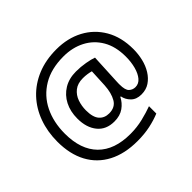

<svg xmlns="http://www.w3.org/2000/svg" viewBox="-181 -943 1260 1260"><g transform="rotate(-45 449.5 -312.5)"><path d="M841 -357Q841 -311 830.5 -267Q820 -223 798 -187.5Q776 -152 744 -130.5Q712 -109 668 -109Q622 -109 595.5 -135.5Q569 -162 563 -196H558Q540 -159 505 -134Q470 -109 417 -109Q341 -109 299.5 -160Q258 -211 258 -295Q258 -361 284 -411.5Q310 -462 357.5 -491Q405 -520 470 -520Q514 -520 556.5 -512.5Q599 -505 623 -496L613 -293Q612 -275 612 -267.5Q612 -260 612 -257Q612 -205 630.5 -188Q649 -171 674 -171Q705 -171 726.5 -196.5Q748 -222 759.5 -264.5Q771 -307 771 -358Q771 -451 733.5 -515.5Q696 -580 630.5 -614Q565 -648 482 -648Q368 -648 289.5 -601Q211 -554 170.5 -471.5Q130 -389 130 -283Q130 -135 208 -56Q286 23 433 23Q494 23 549.5 9.5Q605 -4 648 -20V48Q605 66 551.5 77.5Q498 89 433 89Q315 89 231 45Q147 1 102.5 -81.5Q58 -164 58 -280Q58 -373 87 -452.5Q116 -532 171 -590.5Q226 -649 304.5 -681.5Q383 -714 482 -714Q586 -714 667 -671Q748 -628 794.5 -548Q841 -468 841 -357ZM336 -293Q336 -229 361.5 -200Q387 -171 430 -171Q486 -171 510.5 -213Q535 -255 539 -322L545 -447Q532 -451 512 -454Q492 -457 471 -457Q422 -457 392 -433Q362 -409 349 -371.5Q336 -334 336 -293Z"/></g></svg>

Font: Noto Sans Marchen
Style: Regular
Weight: 400
Designer: Monotype Design Team
Foundry: Monotype Imaging Inc.
Version: Version 2.003; ttfautohint (v1.8.4.7-5d5b)